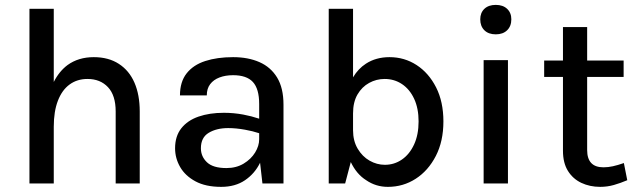

<svg xmlns="http://www.w3.org/2000/svg" viewBox="-20 -732 2548 766"><path d="M194.5 -226.5V0H97.5V-697H194.5V-405Q216 -447.5 249.5 -472.5Q293 -504 354 -504Q413 -504 454.2 -477.2Q495.5 -450.5 516.5 -402Q537.5 -353.5 537.5 -287.5V0H441.5V-287.5Q441.5 -351.5 410.8 -384.2Q380 -417 329 -417Q288 -417 257.8 -395Q227.5 -373 211 -330.2Q194.5 -287.5 194.5 -226.5Z M1017.5 -83.5V-82.5Q996.5 -39.5 957.5 -13Q918.5 13.5 862.5 13.5Q800.5 13.5 759.8 -8.5Q719 -30.5 698.8 -65.5Q678.5 -100.5 678.5 -140.5Q678.5 -188.5 703.2 -220Q728 -251.5 772 -266.8Q816 -282 873 -282Q912 -282 950 -275Q982.5 -269 1014 -258.5V-317Q1014 -377.5 989 -404.8Q964 -432 910 -432Q879.5 -432 855.8 -423Q832 -414 818.5 -396.2Q805 -378.5 805 -351.5H698Q698 -405.5 724.5 -439.2Q751 -473 798.8 -488.5Q846.5 -504 910 -504Q970 -504 1015 -484.2Q1060 -464.5 1085.5 -422.8Q1111 -381 1111 -314.5V0H1027ZM1014 -200.5Q988.5 -209 957.5 -214.5Q921.5 -221 890.5 -221Q844 -221 812.8 -202.2Q781.5 -183.5 781.5 -140.5Q781.5 -107.5 805.8 -84.5Q830 -61.5 883.5 -61.5Q922.5 -61.5 952 -79.2Q981.5 -97 997.8 -123.5Q1014 -150 1014 -176.5Z M1379.5 -85.5 1357 0H1291.5V-697H1388.5V-423.5Q1409 -458 1440 -478Q1480 -504 1534 -504Q1593.5 -504 1642 -472.5Q1690.5 -441 1719.8 -383.5Q1749 -326 1749 -247.5Q1749 -168.5 1718.8 -109.8Q1688.5 -51 1638.5 -18.8Q1588.5 13.5 1527.5 13.5Q1479.5 13.5 1441 -13Q1402.5 -37 1379.5 -85.5ZM1388.5 -279.5V-212.5Q1388.5 -170 1407 -138.8Q1425.5 -107.5 1454.5 -91Q1483.5 -74.5 1515.5 -74.5Q1553 -74.5 1583.5 -95.5Q1614 -116.5 1632 -155.5Q1650 -194.5 1650 -247.5Q1650 -300 1632.2 -338Q1614.5 -376 1583.8 -396.5Q1553 -417 1514.5 -417Q1481.5 -417 1452.8 -401.2Q1424 -385.5 1406.2 -355Q1388.5 -324.5 1388.5 -279.5Z M1909.5 0V-492H2006.5V0ZM1958 -595Q1929 -595 1912.5 -611.2Q1896 -627.5 1896 -655Q1896 -681 1912.5 -696.8Q1929 -712.5 1958 -712.5Q1986.5 -712.5 2003.2 -696.8Q2020 -681 2020 -655Q2020 -627.5 2003.2 -611.2Q1986.5 -595 1958 -595Z M2226 -425H2151V-490.5H2226V-624H2322.5V-490.5H2468V-425H2322.5V-133.5Q2322.5 -64.5 2387.5 -64.5Q2406.5 -64.5 2425.5 -68.8Q2444.5 -73 2469 -81.5L2482.5 -13Q2455.5 -1.5 2429.2 6Q2403 13.5 2374.5 13.5Q2333 13.5 2299.2 -2.5Q2265.5 -18.5 2245.8 -50.2Q2226 -82 2226 -130.5Z"/></svg>

Font: Betinya Sans Medium
Style: Regular
Weight: 500
Designer: Jonathan Pinhorn
Version: Version 2.001;December 9, 2019;FontCreator 12.0.0.2547 64-bi